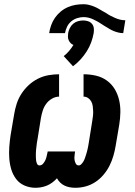

<svg xmlns="http://www.w3.org/2000/svg" viewBox="-20 -882 640 910"><path d="M337 8Q323 8 310 5.5Q297 3 285.5 -2.5Q274 -8 265 -17Q256 -26 250 -37Q240 -26 228 -17Q216 -8 202.5 -2.5Q189 3 175.5 5.5Q162 8 148 8Q121 8 96.5 -2.5Q72 -13 56.5 -33.5Q41 -54 33.5 -79Q26 -104 24 -131Q22 -158 24 -185.5Q26 -213 30 -240L47 -340Q51 -365 59 -390Q67 -415 81.5 -437.5Q96 -460 116 -478.5Q136 -497 160 -509Q184 -521 209.5 -525.5Q235 -530 260 -530V-424Q243 -424 226.5 -414.5Q210 -405 199 -390Q188 -375 182.5 -357.5Q177 -340 174 -323L158 -223Q156 -214 155 -206Q154 -198 153 -189.5Q152 -181 151 -172.5Q150 -164 150 -155.5Q150 -147 150 -138.5Q150 -130 151 -122Q152 -114 155.5 -106Q159 -98 167 -98Q177 -98 184 -106Q191 -114 195 -123Q199 -132 201 -141Q203 -150 205 -159L206 -164H336L335 -159Q334 -150 333 -141Q332 -132 333.5 -123Q335 -114 339.5 -106Q344 -98 353 -98Q360 -98 366 -104.5Q372 -111 376 -118Q380 -125 382.5 -132.5Q385 -140 387.5 -147.5Q390 -155 392 -162.5Q394 -170 395.5 -177Q397 -184 398.5 -192Q400 -200 401 -207L417 -307Q419 -319 420.5 -331.5Q422 -344 421.5 -356Q421 -368 419.5 -379.5Q418 -391 412.5 -401Q407 -411 397.5 -417.5Q388 -424 376 -424V-530Q406 -530 434.5 -523.5Q463 -517 486 -500.5Q509 -484 523.5 -460Q538 -436 544.5 -408Q551 -380 550.5 -350Q550 -320 545 -290L528 -190Q524 -166 517 -142Q510 -118 498.5 -95.5Q487 -73 470 -53Q453 -33 431.5 -19Q410 -5 386 1.5Q362 8 337 8ZM288 -725H213Q216 -744 222.5 -762.5Q229 -781 240.5 -797.5Q252 -814 267.5 -827Q283 -840 301.5 -848Q320 -856 338.5 -859Q357 -862 376 -862Q389 -862 401 -859Q413 -856 424.5 -851.5Q436 -847 446.5 -841Q457 -835 467 -829L483 -820Q493 -813 503.5 -807.5Q514 -802 525.5 -797Q537 -792 549 -789Q561 -786 574 -786L564 -725Q552 -725 540 -728Q528 -731 517.5 -735.5Q507 -740 497 -746Q487 -752 477 -758L463 -767Q453 -774 443 -779.5Q433 -785 422.5 -790Q412 -795 400 -798Q388 -801 376 -801Q361 -801 345.5 -796Q330 -791 317.5 -780.5Q305 -770 298 -755.5Q291 -741 288 -725ZM326 -568 282 -616Q296 -627 307.5 -640.5Q319 -654 328 -669Q320 -672 314.5 -678Q309 -684 305.5 -691.5Q302 -699 302 -707.5Q302 -716 303 -725Q305 -737 311 -749Q317 -761 327 -769.5Q337 -778 349.5 -781.5Q362 -785 374 -785Q386 -785 397 -781.5Q408 -778 415.5 -769.5Q423 -761 424.5 -749Q426 -737 424 -725Q420 -703 412 -681Q404 -659 391 -638.5Q378 -618 361.5 -600Q345 -582 326 -568Z"/></svg>

Font: Iosevka Curly Slab HvEx
Style: Italic
Weight: 900
Width: 7
Italic angle: -9°
Monospace: yes
Designer: Belleve Invis
Foundry: Belleve Invis
Version: Version 11.1.0; ttfautohint (v1.8.3)